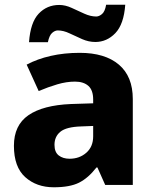

<svg xmlns="http://www.w3.org/2000/svg" viewBox="-20 -784 653 814"><path d="M318 -560Q425 -560 484 -510Q543 -460 543 -364V0H426L393 -74H389Q354 -29 315 -9.5Q276 10 208 10Q135 10 87 -33Q39 -76 39 -166Q39 -253 100.5 -295.5Q162 -338 281 -343L375 -346V-362Q375 -402 354.5 -420Q334 -438 298 -438Q262 -438 223 -426.5Q184 -415 144 -398L93 -510Q138 -534 195 -547Q252 -560 318 -560ZM324 -248Q261 -246 236 -225.5Q211 -205 211 -170Q211 -139 229 -125Q247 -111 275 -111Q317 -111 346 -136.5Q375 -162 375 -206V-250ZM103 -605Q109 -689 144 -726Q179 -763 231 -763Q257 -763 284 -750.5Q311 -738 337.5 -726Q364 -714 388 -714Q400 -714 412.5 -724.5Q425 -735 430 -764H511Q505 -681 469 -643.5Q433 -606 384 -606Q356 -606 328.5 -618Q301 -630 275 -642.5Q249 -655 225 -655Q213 -655 201 -644.5Q189 -634 183 -605Z"/></svg>

Font: Noto Sans Kannada ExtraBold
Style: Regular
Weight: 800
Designer: Jelle Bosma - Monotype Design Team
Foundry: Monotype Imaging Inc.
Version: Version 2.005; ttfautohint (v1.8.4.7-5d5b)